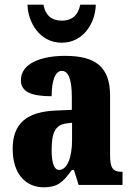

<svg xmlns="http://www.w3.org/2000/svg" viewBox="-20 -788 563 818"><path d="M243 -606C337 -606 387 -693 388 -768H322C312 -720 284 -700 243 -700C203 -700 174 -720 165 -768H97C99 -693 149 -606 243 -606ZM166 10C225 10 248 -11 286 -64H295L315 0H502V-56H499C461 -56 449 -72 449 -126V-380C449 -505 385 -550 257 -550C155 -550 69 -518 69 -446C69 -398 111 -378 200 -378C200 -448 217 -486 243 -486C272 -486 286 -449 286 -374V-320L218 -317C95 -312 34 -263 34 -154C34 -42 94 10 166 10ZM232 -64C210 -64 200 -95 200 -150C200 -221 215 -256 262 -262L287 -265V-191C287 -115 265 -64 232 -64Z"/></svg>

Font: Noto Serif Ethiopic ExtraCondensed Black
Style: Regular
Weight: 900
Width: 2
Designer: Monotype Design Team
Foundry: Monotype Imaging Inc.
Version: Version 2.102